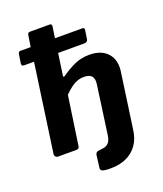

<svg xmlns="http://www.w3.org/2000/svg" viewBox="-163 -847 951 1122"><g transform="rotate(-20 313.0 -286.0)"><path d="M331 170Q291 170 278.5 164Q266 158 268 145L278 66Q280 60 283 55.5Q286 51 294 49L329 44Q347 42 360.5 28.5Q374 15 379 -17L421 -320Q426 -352 412.5 -369Q399 -386 364 -386Q342 -386 321.5 -378.5Q301 -371 281.5 -356Q262 -341 241 -320L197 -19Q195 -6 190.5 -3Q186 0 172 0H65Q54 0 48 -7.5Q42 -15 44 -25L121 -569H61Q50 -569 47 -573.5Q44 -578 45 -587L53 -639Q55 -656 68 -656H132L143 -728Q145 -737 149 -739.5Q153 -742 161 -742H281Q296 -742 293 -724L283 -656H453Q467 -656 465 -641L457 -588Q455 -569 432 -569H271L252 -437Q250 -422 260 -429Q297 -454 326 -469Q355 -484 382 -490.5Q409 -497 436 -497Q513 -497 551.5 -453Q590 -409 577 -333L530 -1Q523 57 495.5 95Q468 133 426 151.5Q384 170 331 170Z"/></g></svg>

Font: Libre Franklin
Style: Bold Italic
Weight: 700
Italic angle: -8°
Designer: Pablo Impallari, Rodrigo Fuenzalida, Nhung Nguyen
Foundry: Impallari Type
Version: Version 3.000